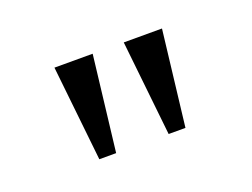

<svg xmlns="http://www.w3.org/2000/svg" viewBox="-46 -806 464 354"><g transform="rotate(-20 185.5 -629.5)"><path d="M291 -723 269 -536H236L216 -723ZM155 -723 133 -536H100L80 -723Z"/></g></svg>

Font: Public Sans Thin
Style: Regular
Weight: 100
Designer: The Public Sans project authors (U.S. Web Design System). Libre Franklin designed by Pablo Impallari and Rodrigo Fuenzal
Version: Version 1.008